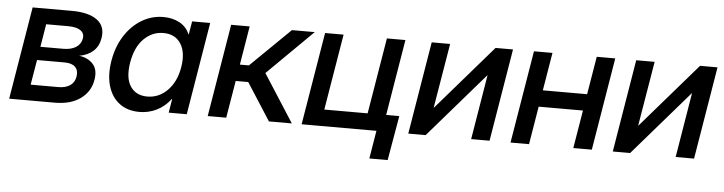

<svg xmlns="http://www.w3.org/2000/svg" viewBox="-44 -718 4018 1065"><g transform="rotate(5 1965.0 -185.0)"><path d="M15.6 0 101.1 -515.6H319.8Q412.1 -515.6 460 -481Q507.8 -446.3 496.6 -378.9Q489.3 -333.5 459.2 -306.4Q429.2 -279.3 381.8 -271Q431.2 -264.6 459.2 -233.6Q487.3 -202.6 478 -146Q467.3 -79.6 412.8 -39.8Q358.4 0 269.5 0ZM127.4 -87.9H281.7Q322.3 -87.9 346.9 -105Q371.6 -122.1 377 -153.8Q382.8 -189 364 -208Q345.2 -227.1 304.7 -227.1H150.9ZM163.1 -301.8H289.1Q334 -301.8 361.1 -319.1Q388.2 -336.4 393.6 -368.2Q398.4 -397.5 375.5 -413.3Q352.5 -429.2 305.7 -429.2H184.1Z M741.7 10.3Q674.3 10.3 629.6 -23.7Q585 -57.6 567.1 -117.9Q549.3 -178.2 562 -257.8Q575.2 -337.4 613.3 -397.7Q651.4 -458 707.3 -491.9Q763.2 -525.9 829.6 -525.9Q879.9 -525.9 918.9 -504.9Q958 -483.9 975.6 -441.4H976.6L989.3 -515.6H1089.8L1004.4 0H903.8L916.5 -77.6H915Q881.8 -33.7 836.9 -11.7Q792 10.3 741.7 10.3ZM776.9 -78.6Q842.8 -78.6 890.4 -127.7Q938 -176.8 951.2 -257.8Q964.8 -339.4 933.6 -388.4Q902.3 -437.5 836.4 -437.5Q774.4 -437.5 727.8 -391.4Q681.2 -345.2 666.5 -257.8Q652.3 -170.4 683.6 -124.5Q714.8 -78.6 776.9 -78.6Z M1121.1 0 1206.5 -515.6H1309.6L1273.9 -299.8H1324.2L1544.9 -515.6H1671.9L1418.9 -265.6L1589.4 0H1461.9L1328.6 -207.5H1258.8L1224.1 0Z M1644 0 1729.5 -515.6H1832.5L1762.2 -92.3H2003.4L2073.7 -515.6H2176.8L2091.3 0ZM2034.7 156.2 2060.5 0H2022.5L2037.6 -92.3H2179.7L2136.7 156.2Z M2690.4 0H2587.9L2647.5 -359.9H2646L2334.5 0H2237.8L2323.2 -515.6H2425.8L2365.7 -155.8H2367.2L2678.7 -515.6H2775.9Z M2995.6 -515.6 2960.4 -304.2H3207L3242.2 -515.6H3345.2L3259.8 0H3156.7L3191.9 -211.9H2945.3L2910.2 0H2807.1L2892.6 -515.6Z M3829.1 0H3726.6L3786.1 -359.9H3784.7L3473.1 0H3376.5L3461.9 -515.6H3564.5L3504.4 -155.8H3505.9L3817.4 -515.6H3914.6Z"/></g></svg>

Font: Inter Display Medium
Style: Italic
Weight: 500
Italic angle: -9.39999°
Designer: Rasmus Andersson
Foundry: rsms
Version: Version 4.000;git-a52131595